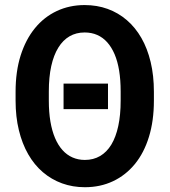

<svg xmlns="http://www.w3.org/2000/svg" viewBox="-20 -741 683 770"><path d="M413.1 -405.8V-303.2H234.9V-405.8ZM597.2 -373V-337.4Q597.2 -256.8 577.4 -192.4Q557.6 -127.9 520.8 -83Q483.9 -38.1 433.1 -14.2Q382.3 9.8 320.3 9.8Q271.5 9.8 229 -5.6Q186.5 -21 152.1 -50.3Q117.7 -79.6 93.3 -122.1Q68.8 -164.6 55.7 -218.8Q42.5 -272.9 42.5 -337.4V-373Q42.5 -454.1 62.7 -518.3Q83 -582.5 119.9 -627.7Q156.7 -672.9 207.8 -696.8Q258.8 -720.7 319.3 -720.7Q369.1 -720.7 411.6 -705.3Q454.1 -689.9 488.5 -660.4Q522.9 -630.9 547.1 -588.6Q571.3 -546.4 584.2 -492.2Q597.2 -438 597.2 -373ZM463.9 -337.4V-374Q463.9 -420.4 457.8 -457.8Q451.7 -495.1 439.5 -523.7Q427.2 -552.2 409.9 -571.5Q392.6 -590.8 369.9 -600.8Q347.2 -610.8 319.3 -610.8Q285.6 -610.8 259 -595.5Q232.4 -580.1 213.9 -550Q195.3 -520 185.5 -475.8Q175.8 -431.6 175.8 -374V-337.4Q175.8 -291.5 182.1 -253.9Q188.5 -216.3 200.7 -187.5Q212.9 -158.7 230.5 -139.2Q248 -119.6 270.8 -109.6Q293.5 -99.6 320.3 -99.6Q354.5 -99.6 381.3 -115.2Q408.2 -130.9 426.5 -161.1Q444.8 -191.4 454.3 -235.6Q463.9 -279.8 463.9 -337.4Z"/></svg>

Font: Roboto SemiCondensed SemiBold
Style: Regular
Weight: 600
Width: 4
Designer: Christian Robertson
Foundry: Google
Version: Version 3.009; 2024